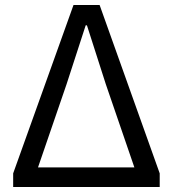

<svg xmlns="http://www.w3.org/2000/svg" viewBox="-20 -753 697 773"><path d="M623 0H33V-55L276 -733H381L623 -55ZM521 -79 406 -414 330 -651H325L248 -414L133 -79Z"/></svg>

Font: Source Han Sans & Saira Hybrid
Style: Regular
Weight: 400
Designer: Ryoko NISHIZUKA 西塚涼子 (kana & ideographs); Paul D. Hunt (Latin, Greek & Cyrillic); Wenlong ZHANG 张文龙 (bopomofo); Sandoll 
Foundry: Adobe Systems Incorporated
Version: Version 1.00;August 2, 2021;FontCreator 13.0.0.2675 64-bit